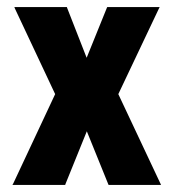

<svg xmlns="http://www.w3.org/2000/svg" viewBox="-20 -522 487 542"><path d="M169.4 -500 224.6 -358.9 281.7 -500 282.7 -502H285.2H425.3H430.7L428.2 -497.1L314 -256.3L432.6 -4.4L434.6 0H429.7H289.1H286.6L285.6 -2L225.1 -151.4L164.6 -2L164.1 0H161.6H20.5H15.1L17.6 -4.4L135.7 -256.3L22.5 -497.1L20.5 -502H25.4H166.5H168.9Z"/></svg>

Font: MAUL Condensed Bold
Style: Condensed Bold
Weight: 700
Designer: MAUL
Version: Version 1.0; 2020; ttfautohint (v1.8.3)